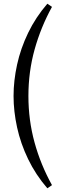

<svg xmlns="http://www.w3.org/2000/svg" viewBox="-20 -774 340 1034"><path d="M235 240Q172 167 131.5 83Q91 -1 72 -88Q53 -175 53 -257Q53 -339 72 -426Q91 -513 131.5 -597Q172 -681 235 -754L260 -737Q200 -628 166.5 -508Q133 -388 133 -257Q133 -127 166 -7Q199 113 260 223Z"/></svg>

Font: Ibarra Real Nova Medium
Style: Regular
Weight: 500
Designer: Jose Maria Ribagorda & Octavio Pardo
Foundry: Jose Maria Ribagorda
Version: Version 2.000